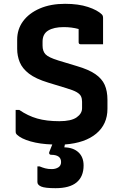

<svg xmlns="http://www.w3.org/2000/svg" viewBox="-20 -739 640 1006"><path d="M418 128Q418 186 381.5 216.5Q345 247 271 247Q216 247 196 238.5Q176 230 176 215V133H188Q202 139 217 143Q232 147 251 147Q271 147 285.5 138Q300 129 300 110Q300 72 247 72Q242 72 239 68Q236 64 238 58Q242 48 246 38Q250 28 254 18Q190 16 140.5 2Q91 -12 68 -34Q65 -37 63.5 -40.5Q62 -44 62 -53V-163H81Q126 -132 175 -118Q224 -104 291 -104Q353 -104 381.5 -124Q410 -144 410 -172V-206Q410 -222 404.5 -234Q399 -246 382 -256Q365 -266 328 -277L233 -306Q167 -326 132 -353Q97 -380 83.5 -413Q70 -446 70 -483V-531Q70 -586 101 -628Q132 -670 188.5 -694.5Q245 -719 321 -719Q391 -719 441 -702.5Q491 -686 514 -663Q520 -657 520 -645V-507H403Q392 -507 392 -518V-587Q355 -597 314 -597Q262 -597 232.5 -579Q203 -561 203 -521V-500Q203 -471 218.5 -454.5Q234 -438 286 -422L382 -393Q444 -375 479 -351Q514 -327 528.5 -294.5Q543 -262 543 -215V-169Q543 -88 484.5 -39Q426 10 320 18Q320 20 319 23L317 33Q364 34 391 59Q418 84 418 128Z"/></svg>

Font: Recursive Mn Lnr St
Style: Bold
Weight: 700
Monospace: yes
Version: Version 1.079;hotconv 1.0.112;makeotfexe 2.5.65598; ttfautoh